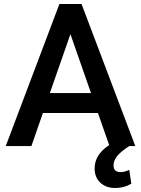

<svg xmlns="http://www.w3.org/2000/svg" viewBox="-20 -731 706 961"><path d="M277.3 -710.9 8.8 0H137.2L194.8 -165.5H470.2L526.4 -4.9C478 26.9 453.6 65.9 453.6 111.8C453.6 141.6 462.9 165 481.9 183.1C501 201.2 525.9 210 556.6 210C586.4 210 613.3 202.6 637.2 188.5L627 119.1C611.8 126.5 597.2 130.4 583 130.4C560.1 130.4 548.3 119.1 548.3 97.2C548.3 65.4 570.3 36.6 627 0H657.2L388.2 -710.9ZM332.5 -560.1 435.5 -265.1H229.5Z"/></svg>

Font: Roboto Medium
Style: Regular
Weight: 500
Designer: Google
Version: Version 2.137; 2017